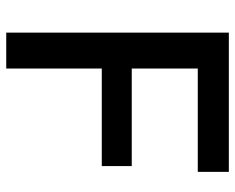

<svg xmlns="http://www.w3.org/2000/svg" viewBox="-89 -664 753 615"><g transform="rotate(90 287.5 -356.5)"><path d="M84.5 0V-713H530.5V-613.5H199.5V-402H512V-306H199.5V0Z"/></g></svg>

Font: Commissioner Medium
Style: Regular
Weight: 500
Designer: Kostas Bartsokas
Foundry: Kostas Bartsokas
Version: Version 1.000; ttfautohint (v1.8.3)